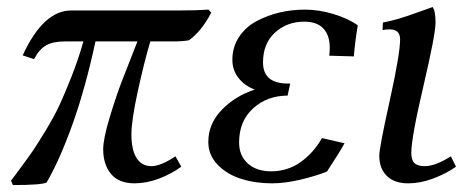

<svg xmlns="http://www.w3.org/2000/svg" viewBox="-20 -518 1331 545"><path d="M216.8 -400.4H163.6Q130.9 -400.4 111.1 -389.4Q91.3 -378.4 76.7 -350.1L44.4 -360.8Q103 -488.3 182.1 -488.3H487.8Q539.1 -488.3 571.8 -490.7L579.6 -481.9Q551.8 -429.2 516.6 -403.8Q501 -400.4 469.2 -400.4H406.7Q389.2 -341.8 371.1 -258.8Q353 -175.8 353 -136.2Q353 -93.3 367.4 -69.8Q381.8 -46.4 410.2 -46.4Q436 -46.4 478 -74.2L494.6 -44.9Q466.8 -24.4 431.4 -11Q396 2.4 361.8 2.4Q317.4 2.4 295.2 -24.2Q272.9 -50.8 272.9 -94.7Q272.9 -123.5 291 -183.6Q309.1 -243.7 325.2 -285.6Q341.3 -327.6 370.1 -400.4H251Q223.1 -270 186.3 -166.7Q149.4 -63.5 112.3 0Q98.1 7.3 16.6 7.3L11.2 -4.9Q14.2 -8.8 39.1 -42.5Q64 -76.2 74.2 -91.3Q84.5 -106.4 108.4 -145.5Q132.3 -184.6 147.5 -216.8Q162.6 -249 182.1 -298.3Q201.7 -347.7 216.8 -400.4Z M703.1 -263.7Q673.8 -274.9 656.7 -297.1Q639.6 -319.3 639.6 -348.1Q639.6 -384.8 658.7 -413.3Q677.7 -441.9 708.7 -458.3Q739.7 -474.6 774.4 -482.7Q809.1 -490.7 845.2 -490.7Q885.7 -490.7 927 -478Q968.3 -465.3 995.6 -446.3Q987.3 -396.5 984.4 -357.9L914.6 -359.9Q916 -371.6 916 -382.3Q916 -418 897.7 -437.3Q879.4 -456.5 843.8 -456.5Q794.4 -456.5 760.5 -425.5Q726.6 -394.5 726.6 -340.8Q726.6 -280.8 797.4 -280.8H803.7L796.4 -246.6Q738.3 -246.6 698.5 -210.4Q658.7 -174.3 658.7 -113.8Q658.7 -76.2 683.3 -54Q708 -31.7 750 -31.7Q795.9 -31.7 832.8 -57.6Q869.6 -83.5 894 -126L958 -111.3Q945.3 -87.9 908.2 -31.2Q877.4 -18.6 833.3 -8.1Q789.1 2.4 752 2.4Q704.6 2.4 664.6 -10.3Q624.5 -22.9 597.9 -50.3Q571.3 -77.6 571.3 -115.2Q571.3 -166.5 609.4 -206.1Q647.5 -245.6 703.1 -263.7Z M1259.8 -74.2 1274.4 -44.9Q1245.1 -24.4 1209 -11Q1172.9 2.4 1138.7 2.4Q1099.1 2.4 1077.9 -18.8Q1056.6 -40 1056.6 -75.7Q1056.6 -98.6 1086.2 -231.9Q1115.7 -365.2 1115.7 -406.2Q1115.7 -434.6 1086.4 -434.6Q1073.7 -434.6 1065.9 -432.6L1066.9 -454.1Q1088.4 -458 1110.8 -464.6Q1133.3 -471.2 1165.5 -482.9Q1197.8 -494.6 1208 -498Q1216.3 -486.8 1216.3 -454.1Q1216.3 -420.4 1181.9 -273.7Q1147.5 -127 1147.5 -84Q1147.5 -63.5 1156.5 -54.9Q1165.5 -46.4 1186 -46.4Q1215.8 -46.4 1259.8 -74.2Z"/></svg>

Font: Flanker
Style: Italic
Weight: 400
Italic angle: -12°
Designer: Flanker
Version: Version 2.027